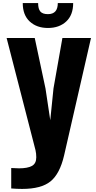

<svg xmlns="http://www.w3.org/2000/svg" viewBox="-20 -1057 623 1249"><path d="M128 -1037H228Q228 -999 242.5 -982Q257 -965 292 -965Q356 -965 356 -1037H456Q456 -959 410.5 -917Q365 -875 292 -875Q219 -875 173.5 -917Q128 -959 128 -1037ZM53 169V36Q89 38 104 38Q159 38 187.5 22.5Q216 7 216 -34Q216 -58 211 -80L23 -810H206L276 -481L307 -275L328 -482L386 -810H572L397 -46Q369 74 308.5 123Q248 172 124 172Q92 172 53 169Z"/></svg>

Font: Oswald Heavy
Style: Regular
Weight: 400
Designer: Vernon Adams
Foundry: Vernon Adams
Version: Version 4.101